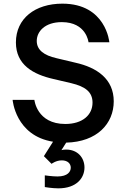

<svg xmlns="http://www.w3.org/2000/svg" viewBox="-20 -770 685 1050"><path d="M299 260C400 260 442 202 442 146C442 93 405 48 342 48C332 48 323 49 316 51L342 10C511 6 602 -94 602 -216C602 -339 509 -401 393 -427L288 -452C222 -467 181 -496 181 -546C181 -598 226 -649 318 -649C453 -649 464 -539 464 -539H578C578 -539 560 -750 321 -750C172 -750 67 -669 67 -538C67 -415 162 -363 272 -338L370 -315C446 -297 486 -267 486 -209C486 -141 431 -92 337 -92C181 -92 168 -224 168 -224H49C49 -224 64 -28 270 5L220 84L262 126C262 126 286 107 318 107C350 107 367 125 367 147C367 168 351 195 294 195C266 195 225 189 225 189V253C225 253 265 260 299 260Z"/></svg>

Font: Be Vietnam Pro Medium
Style: Regular
Weight: 500
Designer: Lam Bao, Tony Le, Vietanh Nguyen
Foundry: Yellow Type Foundry
Version: Version 1.002